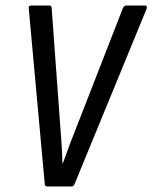

<svg xmlns="http://www.w3.org/2000/svg" viewBox="-20 -675 552 695"><path d="M152 0Q142 0 142 -9L84 -645Q82 -655 94 -655H158Q167 -655 167 -646L197 -234Q200 -196 202.5 -159Q205 -122 206 -85H208Q221 -122 235 -159Q249 -196 264 -233L425 -646Q430 -655 437 -655H504Q514 -655 511 -644L250 -9Q246 0 239 0Z"/></svg>

Font: Sofia Sans Condensed Medium
Style: Italic
Weight: 500
Italic angle: -9°
Designer: Botio Nikoltchev, Ani Petrova
Foundry: lettersoup
Version: Version 4.101; ttfautohint (v1.8.4.7-5d5b)